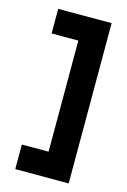

<svg xmlns="http://www.w3.org/2000/svg" viewBox="-103 -694 492 744"><g transform="rotate(15 143.0 -321.5)"><path d="M35.7 -642.9H250V0H35.7V-98.6H142.9V-544.3H35.7Z"/></g></svg>

Font: Aire Exterior
Style: Regular
Weight: 400
Width: 4
Designer: Jayvee Enaguas (HarvettFox96)
Version: 20190503.02